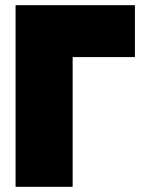

<svg xmlns="http://www.w3.org/2000/svg" viewBox="-20 -720 550 740"><path d="M40 0V-700H500V-500H260V0Z"/></svg>

Font: Tektur Black
Style: Regular
Weight: 900
Designer: Adam Jagosz
Foundry: Adam Jagosz
Version: Version 1.005;gftools[0.9.30]